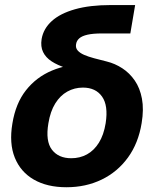

<svg xmlns="http://www.w3.org/2000/svg" viewBox="-20 -748 631 779"><path d="M249.5 11.7Q171.4 11.7 117.4 -19.3Q63.5 -50.3 40 -108.4Q16.6 -166.5 30.3 -247.1Q43.5 -328.6 85.4 -381.8Q127.4 -435.1 190.9 -461.7Q254.4 -488.3 332 -488.3L326.2 -452.6Q283.2 -460.9 248.3 -472.2Q213.4 -483.4 189.5 -499Q165.5 -514.6 154.8 -536.9Q144 -559.1 148.9 -589.8Q156.2 -631.8 190.2 -662.6Q224.1 -693.4 284.2 -710.4Q344.2 -727.5 429.7 -727.5H528.3L508.8 -612.3H394Q357.4 -612.3 335 -607.2Q312.5 -602.1 301.5 -592.3Q290.5 -582.5 288.6 -568.4Q286.1 -553.7 294.9 -543.5Q303.7 -533.2 320.8 -525.6Q337.9 -518.1 361.8 -511.7Q385.7 -505.4 413.1 -498.5Q446.8 -490.2 476.3 -470.9Q505.9 -451.7 526.9 -421.1Q547.9 -390.6 555.9 -347.7Q564 -304.7 554.7 -248.5Q541.5 -167 499 -108.6Q456.5 -50.3 392.3 -19.3Q328.1 11.7 249.5 11.7ZM269 -106Q304.2 -106 332.8 -121.6Q361.3 -137.2 381.1 -168.7Q400.9 -200.2 408.7 -248Q419.9 -319.8 394 -356.2Q368.2 -392.6 316.4 -392.6Q282.2 -392.6 253.2 -376.5Q224.1 -360.4 204.1 -328.1Q184.1 -295.9 176.3 -247.6Q164.1 -175.3 190.7 -140.6Q217.3 -106 269 -106Z"/></svg>

Font: Inter 24pt
Style: Bold Italic
Weight: 700
Italic angle: -9.3988°
Version: Version 4.001;git-66647c0bb